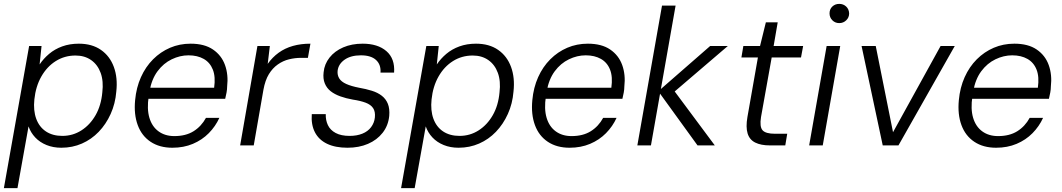

<svg xmlns="http://www.w3.org/2000/svg" viewBox="-32 -749 5472 989"><path d="M-12 220 118 -512H182L172 -417Q192 -447 221 -471.5Q250 -496 288.5 -510Q327 -524 374 -524Q442 -524 488 -492Q534 -460 554.5 -404Q575 -348 567 -277Q562 -215 538 -162Q514 -109 476.5 -70Q439 -31 390 -9.5Q341 12 284 12Q242 12 207.5 -2Q173 -16 149.5 -41Q126 -66 115 -98L58 220ZM289 -49Q343 -49 387.5 -77.5Q432 -106 460.5 -156Q489 -206 495 -273Q502 -331 486.5 -373.5Q471 -416 437.5 -439.5Q404 -463 357 -463Q301 -463 255.5 -434.5Q210 -406 181 -355Q152 -304 145 -237Q139 -180 154.5 -137.5Q170 -95 204.5 -72Q239 -49 289 -49Z M856 12Q790 12 744 -18.5Q698 -49 677.5 -104.5Q657 -160 664 -233Q670 -298 694 -351.5Q718 -405 756.5 -443.5Q795 -482 844 -503Q893 -524 950 -524Q1021 -524 1065 -494Q1109 -464 1127 -414Q1145 -364 1138 -303Q1138 -289 1135 -272.5Q1132 -256 1128 -240H716L726 -297H1071Q1079 -353 1064.5 -390Q1050 -427 1017.5 -445.5Q985 -464 939 -464Q895 -464 852.5 -443.5Q810 -423 779.5 -382Q749 -341 738 -278L734 -253Q724 -188 737.5 -142.5Q751 -97 784.5 -72.5Q818 -48 866 -48Q925 -48 965 -73Q1005 -98 1029 -142H1098Q1078 -98 1043.5 -63Q1009 -28 961.5 -8Q914 12 856 12Z M1205 0 1294 -512H1358L1347 -420Q1371 -454 1403.5 -477.5Q1436 -501 1477 -512.5Q1518 -524 1567 -524L1554 -451H1518Q1488 -451 1457 -443.5Q1426 -436 1399 -417Q1372 -398 1353 -367Q1334 -336 1325 -287L1275 0Z M1758 12Q1695 12 1652.5 -8.5Q1610 -29 1590 -68Q1570 -107 1574 -161H1646Q1645 -130 1657 -104.5Q1669 -79 1697 -64Q1725 -49 1769 -49Q1806 -49 1834.5 -60.5Q1863 -72 1879.5 -94Q1896 -116 1899 -144Q1902 -174 1890 -192Q1878 -210 1851.5 -220Q1825 -230 1785 -236Q1751 -242 1721.5 -252.5Q1692 -263 1671.5 -279Q1651 -295 1641 -319.5Q1631 -344 1635 -377Q1639 -419 1665.5 -452.5Q1692 -486 1736 -505Q1780 -524 1836 -524Q1914 -524 1958.5 -485.5Q2003 -447 1998 -375H1928Q1931 -416 1905 -440Q1879 -464 1827 -464Q1775 -464 1743 -441.5Q1711 -419 1707 -384Q1705 -362 1715.5 -345Q1726 -328 1751.5 -316.5Q1777 -305 1818 -297Q1853 -291 1883.5 -281.5Q1914 -272 1935 -255.5Q1956 -239 1966 -214Q1976 -189 1973 -152Q1968 -102 1939 -65Q1910 -28 1863.5 -8Q1817 12 1758 12Z M2034 220 2164 -512H2228L2218 -417Q2238 -447 2267 -471.5Q2296 -496 2334.5 -510Q2373 -524 2420 -524Q2488 -524 2534 -492Q2580 -460 2600.5 -404Q2621 -348 2613 -277Q2608 -215 2584 -162Q2560 -109 2522.5 -70Q2485 -31 2436 -9.5Q2387 12 2330 12Q2288 12 2253.5 -2Q2219 -16 2195.5 -41Q2172 -66 2161 -98L2104 220ZM2335 -49Q2389 -49 2433.5 -77.5Q2478 -106 2506.5 -156Q2535 -206 2541 -273Q2548 -331 2532.5 -373.5Q2517 -416 2483.5 -439.5Q2450 -463 2403 -463Q2347 -463 2301.5 -434.5Q2256 -406 2227 -355Q2198 -304 2191 -237Q2185 -180 2200.5 -137.5Q2216 -95 2250.5 -72Q2285 -49 2335 -49Z M2902 12Q2836 12 2790 -18.5Q2744 -49 2723.5 -104.5Q2703 -160 2710 -233Q2716 -298 2740 -351.5Q2764 -405 2802.5 -443.5Q2841 -482 2890 -503Q2939 -524 2996 -524Q3067 -524 3111 -494Q3155 -464 3173 -414Q3191 -364 3184 -303Q3184 -289 3181 -272.5Q3178 -256 3174 -240H2762L2772 -297H3117Q3125 -353 3110.5 -390Q3096 -427 3063.5 -445.5Q3031 -464 2985 -464Q2941 -464 2898.5 -443.5Q2856 -423 2825.5 -382Q2795 -341 2784 -278L2780 -253Q2770 -188 2783.5 -142.5Q2797 -97 2830.5 -72.5Q2864 -48 2912 -48Q2971 -48 3011 -73Q3051 -98 3075 -142H3144Q3124 -98 3089.5 -63Q3055 -28 3007.5 -8Q2960 12 2902 12Z M3561 0 3359 -279 3626 -512H3717L3412 -251L3421 -308L3650 0ZM3251 0 3378 -720H3448L3321 0Z M3934 0Q3888 0 3858.5 -14.5Q3829 -29 3819 -61.5Q3809 -94 3818 -146L3872 -453H3787L3797 -512H3883L3913 -634H3974L3953 -512H4105L4094 -453H3943L3888 -146Q3880 -96 3896 -78Q3912 -60 3960 -60H4023L4013 0Z M4136 0 4226 -512H4296L4206 0ZM4291 -630Q4270 -630 4255.5 -644.5Q4241 -659 4241 -680Q4241 -702 4255.5 -715.5Q4270 -729 4291 -729Q4312 -729 4326.5 -715.5Q4341 -702 4342 -680Q4342 -659 4327 -644.5Q4312 -630 4291 -630Z M4515 0 4406 -512H4479L4568 -68L4813 -512H4886L4596 0Z M5099 12Q5033 12 4987 -18.5Q4941 -49 4920.5 -104.5Q4900 -160 4907 -233Q4913 -298 4937 -351.5Q4961 -405 4999.5 -443.5Q5038 -482 5087 -503Q5136 -524 5193 -524Q5264 -524 5308 -494Q5352 -464 5370 -414Q5388 -364 5381 -303Q5381 -289 5378 -272.5Q5375 -256 5371 -240H4959L4969 -297H5314Q5322 -353 5307.5 -390Q5293 -427 5260.5 -445.5Q5228 -464 5182 -464Q5138 -464 5095.5 -443.5Q5053 -423 5022.5 -382Q4992 -341 4981 -278L4977 -253Q4967 -188 4980.5 -142.5Q4994 -97 5027.5 -72.5Q5061 -48 5109 -48Q5168 -48 5208 -73Q5248 -98 5272 -142H5341Q5321 -98 5286.5 -63Q5252 -28 5204.5 -8Q5157 12 5099 12Z"/></svg>

Font: DM Sans 12pt Light
Style: Italic
Weight: 300
Italic angle: -10°
Version: Version 4.004;gftools[0.9.30]